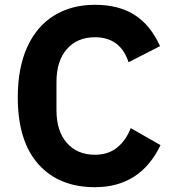

<svg xmlns="http://www.w3.org/2000/svg" viewBox="-20 -766 720 799"><path d="M54 -361Q54 -483 93 -569.5Q132 -656 204.5 -701Q277 -746 375 -746Q474 -746 540 -704Q606 -662 646 -574L515 -507Q481 -611 375 -611Q302 -611 258.5 -562Q215 -513 215 -424V-308Q215 -220 258.5 -171Q302 -122 375 -122Q431 -122 468 -152.5Q505 -183 524 -233L648 -162Q564 13 375 13Q225 13 139.5 -83Q54 -179 54 -361Z"/></svg>

Font: IBM Plex Sans JP
Style: Bold
Weight: 700
Designer: Mike Abbink; Paul van der Laan; Pieter van Rosmalen; Wujin Sim; Yejin Wi; Jinhee Kim; Boomi Park; Yona Kim; Kichan Ma
Foundry: Sandoll Inc.
Version: Version 1.001